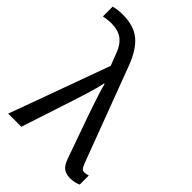

<svg xmlns="http://www.w3.org/2000/svg" viewBox="-226 -863 972 972"><g transform="rotate(45 259.5 -377.5)"><path d="M462 10Q433 10 414.5 -3Q396 -16 383 -53L304 -276Q296 -300 284.5 -333Q273 -366 263 -398Q253 -430 248 -451H244Q237 -415 222.5 -368Q208 -321 195 -281L103 0H9L205 -538L179 -605Q163 -649 133.5 -671Q104 -693 56 -693Q38 -693 24.5 -691Q11 -689 0 -687V-757Q14 -761 30.5 -763Q47 -765 67 -765Q144 -765 191 -726.5Q238 -688 270 -602L460 -97Q468 -76 474.5 -69Q481 -62 492 -62Q500 -62 507 -64Q514 -66 519 -67V-2Q508 3 493.5 6.5Q479 10 462 10Z"/></g></svg>

Font: Go Noto Current
Style: Regular
Weight: 400
Designer: Monotype Design Team
Foundry: Monotype Imaging Inc.
Version: Version 2.007; ttfautohint (v1.8) -l 8 -r 50 -G 200 -x 14 -D